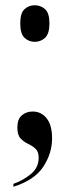

<svg xmlns="http://www.w3.org/2000/svg" viewBox="-20 -555 271 730"><path d="M112 -396Q89 -396 73 -411.5Q57 -427 57 -466Q57 -505 73 -520Q89 -535 112 -535Q135 -535 151.5 -520Q168 -505 168 -466Q168 -427 151.5 -411.5Q135 -396 112 -396ZM31 144Q66 132 96.5 107.5Q127 83 127 45Q127 21 114.5 10Q102 -1 86 -8.5Q70 -16 58 -29Q46 -42 46 -70Q46 -102 63 -116.5Q80 -131 104 -131Q137 -131 157.5 -105Q178 -79 178 -29Q178 28 144.5 79Q111 130 31 155Z"/></svg>

Font: Noto Serif Display Condensed SemiBold
Style: Regular
Weight: 600
Width: 3
Designer: Monotype Design Team
Foundry: Monotype Imaging Inc.
Version: Version 2.009